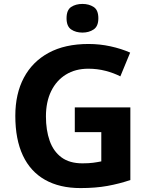

<svg xmlns="http://www.w3.org/2000/svg" viewBox="-20 -948 764 978"><path d="M361 -401H644V-31Q588 -12 527.5 -1Q467 10 390 10Q284 10 209.5 -32Q135 -74 96.5 -156Q58 -238 58 -358Q58 -470 101.5 -552Q145 -634 228 -679Q311 -724 431 -724Q488 -724 543 -712Q598 -700 643 -680L593 -559Q560 -576 518 -587Q476 -598 430 -598Q364 -598 315.5 -568Q267 -538 240.5 -483.5Q214 -429 214 -355Q214 -285 233 -231Q252 -177 293 -146.5Q334 -116 400 -116Q432 -116 454.5 -119Q477 -122 496 -126V-275H361ZM400 -928Q433 -928 457 -912.5Q481 -897 481 -855Q481 -814 457 -798Q433 -782 400 -782Q366 -782 342.5 -798Q319 -814 319 -855Q319 -897 342.5 -912.5Q366 -928 400 -928Z"/></svg>

Font: Noto Sans Tangsa
Style: Regular
Weight: 400
Designer: David Williams
Foundry: Google LLC
Version: Version 1.504